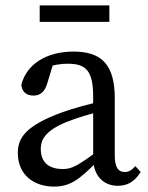

<svg xmlns="http://www.w3.org/2000/svg" viewBox="-20 -678 548 711"><path d="M180 13C241 13 275 -15 335 -75H364L350 -125C268 -64 247 -52 212 -52C166 -52 131 -73 131 -126C131 -155 141 -193 231 -228C261 -240 320 -259 365 -268V-304C315 -295 252 -277 210 -262C76 -213 46 -168 46 -112C46 -29 107 13 180 13ZM416 10C450 10 477 -3 501 -41L481 -63C470 -50 459 -41 442 -41C419 -41 405 -57 405 -102V-314C405 -440 355 -487 252 -487C152 -487 78 -440 59 -364C61 -339 77 -324 104 -324C131 -324 146 -340 155 -369L181 -455L141 -424C178 -439 208 -442 231 -442C297 -442 325 -418 325 -320V-92C325 -30 361 10 416 10ZM127 -597H385V-658H127V-597Z"/></svg>

Font: Source Serif Variable
Style: Regular
Weight: 389
Designer: Frank Grießhammer
Foundry: Adobe Systems Incorporated
Version: Version 3.001;hotconv 1.0.111;makeotfexe 2.5.65597